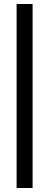

<svg xmlns="http://www.w3.org/2000/svg" viewBox="-20 -810 247 960"><path d="M63 130V-790H143V130Z"/></svg>

Font: Instrument Sans Condensed Medium
Style: Regular
Weight: 500
Width: 3
Designer: Rodrigo Fuenzalida
Foundry: fragTYPE
Version: Version 1.000;gftools[0.9.28]